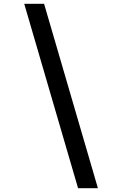

<svg xmlns="http://www.w3.org/2000/svg" viewBox="-20 -843 640 1006"><path d="M389 143 107 -823H211L493 143Z"/></svg>

Font: Iosevka Etoile Medium Oblique
Style: Regular
Weight: 500
Italic angle: -9°
Designer: Belleve Invis
Foundry: Belleve Invis
Version: Version 15.5.2; ttfautohint (v1.8.4)